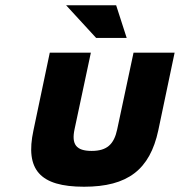

<svg xmlns="http://www.w3.org/2000/svg" viewBox="-20 -700 683 729"><path d="M107 -205C75 -56 131 9 299 9C465 9 549 -56 581 -205L643 -500H487L425 -209C413 -152 386 -127 328 -127C269 -127 251 -152 263 -209L325 -500H169ZM231 -680 345 -556H461L421 -680Z"/></svg>

Font: LT Wave Mono Black
Style: Italic
Weight: 900
Designer: Daniel Lyons
Version: Version 2.5 (Glyphs App)